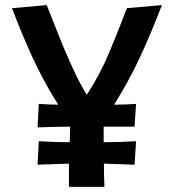

<svg xmlns="http://www.w3.org/2000/svg" viewBox="-20 -732 680 752"><path d="M507 -87 387 -91Q387 -68 387.5 -45.5Q388 -23 389 0H250V-91L127 -87L132 -179Q162 -177 192.5 -176Q223 -175 253 -175L255 -236Q223 -236 191 -235Q159 -234 127 -233L132 -325Q151 -324 169.5 -323Q188 -322 208 -322Q153 -409 110 -501.5Q67 -594 27 -700L163 -712Q180 -670 197.5 -625Q215 -580 234 -535Q253 -490 274 -445.5Q295 -401 320 -361Q371 -439 406.5 -523.5Q442 -608 477 -700L614 -712Q573 -604 528.5 -508.5Q484 -413 427 -322Q469 -322 513 -325L507 -236H386V-175Q418 -175 449.5 -176Q481 -177 513 -179Z"/></svg>

Font: CantoraOne
Style: Regular
Weight: 400
Designer: Pablo Impallari, Rodrigo Fuenzalida
Foundry: Pablo Impallari
Version: Version 1.001; ttfautohint (v0.8) -G 200 -r 50